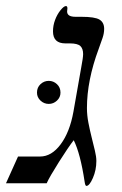

<svg xmlns="http://www.w3.org/2000/svg" viewBox="-57 -609 407 638"><path d="M230 8.8Q226.1 8.8 224.1 -5.9Q210 -99.1 188 -143.1Q170.4 -120.6 138.9 -70.8Q107.4 -21 98.1 0H-37.1L2.9 -88.9H76.2Q114.3 -88.9 144.5 -129.4Q174.8 -169.9 187 -237.8L212.9 -384.8Q219.2 -418 219.2 -429.2Q219.2 -447.3 210 -456.1Q200.7 -464.8 174.8 -464.8H160.2Q119.1 -464.8 119.1 -504.9Q119.1 -524.4 126 -542.7Q132.8 -561 144 -575Q155.3 -588.9 162.1 -588.9Q167 -588.9 167 -581.1L166 -570.8Q166 -553.2 193.8 -553.2H212.9Q258.8 -553.2 273.9 -543.7Q289.1 -534.2 289.1 -513.2Q289.1 -498.5 283.9 -483.2Q278.8 -467.8 271 -446.8Q231.9 -341.8 231.9 -250Q231.9 -226.1 236.8 -200.9Q241.7 -175.8 247.6 -152.3Q253.4 -128.9 258.3 -108.6Q263.2 -88.4 263.2 -74.2Q263.2 -43.9 251.7 -17.6Q240.2 8.8 230 8.8ZM65.9 -301.3Q65.9 -318.4 77.6 -329.3Q89.4 -340.3 105 -340.3Q120.6 -340.3 132.3 -329.3Q144 -318.4 144 -301.3Q144 -285.6 132.3 -274.7Q120.6 -263.7 105 -263.7Q89.4 -263.7 77.6 -274.7Q65.9 -285.6 65.9 -301.3Z"/></svg>

Font: Tinos
Style: Italic
Weight: 400
Italic angle: -16.333°
Designer: Steve Matteson
Foundry: Monotype Imaging Inc.
Version: Version 1.32